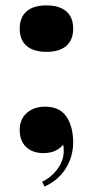

<svg xmlns="http://www.w3.org/2000/svg" viewBox="-20 -553 344 711"><path d="M226 -121Q237 -106 244 -81Q251 -56 251 -26Q251 26 224 70Q197 114 145 138L136 120Q162 108 182.5 85.5Q203 63 211 38Q216 24 216 5Q216 -10 214 -17Q188 14 141 14Q101 14 77 -8.5Q53 -31 53 -72Q53 -111 79 -134.5Q105 -158 147 -158Q201 -158 226 -121ZM251 -447Q251 -405 225.5 -383Q200 -361 152 -361Q104 -361 78.5 -383Q53 -405 53 -447Q53 -489 78.5 -511Q104 -533 152 -533Q200 -533 225.5 -511Q251 -489 251 -447Z"/></svg>

Font: Playfair Display SC Black
Style: Regular
Weight: 900
Designer: Claus Eggers Sørensen
Foundry: Claus Eggers Sørensen
Version: Version 1.200; ttfautohint (v1.6)